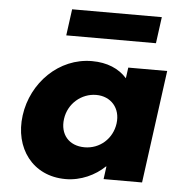

<svg xmlns="http://www.w3.org/2000/svg" viewBox="-54 -804 800 870"><g transform="rotate(5 346.0 -369.5)"><path d="M238.9 -754 222.7 -634H630.7L646.9 -754ZM57.6 -256C77.9 -406 199.4 -528 349.4 -528C418.4 -528 472.3 -505 508.7 -464L515.4 -513H692.4L623 0H448L455.8 -58H453.8C410.2 -16 346 15 276 15C126 15 37.3 -106 57.6 -256ZM245.6 -256C236.1 -186 277.4 -136 349.4 -136C418.4 -136 475.1 -186 484.6 -256C494.2 -327 448 -377 382 -377C315 -377 255.2 -327 245.6 -256Z"/></g></svg>

Font: Hussar Techniczny
Style: Bold 
Weight: 700
Foundry: Cannot Into Space Fonts
Version: Version 0.77